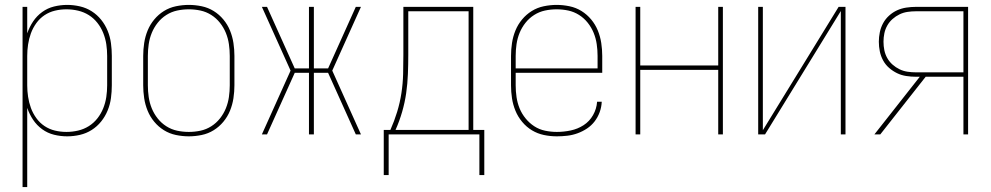

<svg xmlns="http://www.w3.org/2000/svg" viewBox="-20 -548 4040 783"><path d="M72 215V-520H91V-412Q100 -438 115 -460.5Q130 -483 152 -499Q174 -515 200.5 -521.5Q227 -528 254 -528Q280 -528 306 -522Q332 -516 354 -502Q376 -488 392.5 -467.5Q409 -447 419 -422.5Q429 -398 432.5 -372Q436 -346 436 -320V-200Q436 -174 432.5 -148Q429 -122 419 -97.5Q409 -73 392.5 -52.5Q376 -32 354 -18Q332 -4 306 2Q280 8 254 8Q227 8 200.5 1.5Q174 -5 152 -21Q130 -37 115 -59.5Q100 -82 91 -108V215ZM251 -10Q275 -10 298.5 -15.5Q322 -21 342 -33.5Q362 -46 377 -65Q392 -84 401 -106.5Q410 -129 413.5 -152.5Q417 -176 417 -200V-320Q417 -344 413.5 -367.5Q410 -391 401 -413.5Q392 -436 377 -455Q362 -474 342 -486.5Q322 -499 298.5 -504.5Q275 -510 251 -510Q227 -510 204 -504.5Q181 -499 161.5 -486Q142 -473 128 -453.5Q114 -434 106 -412Q98 -390 94.5 -366.5Q91 -343 91 -320V-200Q91 -177 94.5 -153.5Q98 -130 106 -108Q114 -86 128 -66.5Q142 -47 161.5 -34Q181 -21 204 -15.5Q227 -10 251 -10Z M750 8Q724 8 697.5 2.5Q671 -3 648.5 -17Q626 -31 609 -51.5Q592 -72 582 -96.5Q572 -121 568 -147.5Q564 -174 564 -200V-320Q564 -346 568 -372.5Q572 -399 582 -423.5Q592 -448 609 -468.5Q626 -489 648.5 -503Q671 -517 697.5 -522.5Q724 -528 750 -528Q776 -528 802.5 -522.5Q829 -517 851.5 -503Q874 -489 891 -468.5Q908 -448 918 -423.5Q928 -399 932 -372.5Q936 -346 936 -320V-200Q936 -174 932 -147.5Q928 -121 918 -96.5Q908 -72 891 -51.5Q874 -31 851.5 -17Q829 -3 802.5 2.5Q776 8 750 8ZM750 -10Q774 -10 797.5 -15Q821 -20 841.5 -33Q862 -46 877 -65Q892 -84 901 -106Q910 -128 913.5 -152Q917 -176 917 -200V-320Q917 -344 913.5 -368Q910 -392 901 -414Q892 -436 877 -455Q862 -474 841.5 -487Q821 -500 797.5 -505Q774 -510 750 -510Q726 -510 702.5 -505Q679 -500 658.5 -487Q638 -474 623 -455Q608 -436 599 -414Q590 -392 586.5 -368Q583 -344 583 -320V-200Q583 -176 586.5 -152Q590 -128 599 -106Q608 -84 623 -65Q638 -46 658.5 -33Q679 -20 702.5 -15Q726 -10 750 -10Z M1069 0H1048L1165 -260L1048 -520H1069L1182 -269H1240V-520H1260V-269H1318L1431 -520H1452L1335 -260L1452 0H1431L1318 -251H1260V0H1240V-251H1182Z M1545 166V-18H1572Q1588 -54 1599.5 -91.5Q1611 -129 1617 -168Q1623 -207 1624 -246.5Q1625 -286 1625 -325V-520H1910V-18H1955V166H1935V0H1565V166ZM1593 -18H1891V-502H1645V-325Q1645 -286 1643.5 -246.5Q1642 -207 1636.5 -168.5Q1631 -130 1620 -92Q1609 -54 1593 -18Z M2251 8Q2224 8 2198 2.5Q2172 -3 2149.5 -16.5Q2127 -30 2109.5 -51Q2092 -72 2082 -96.5Q2072 -121 2068 -147Q2064 -173 2064 -200V-320Q2064 -346 2068 -372.5Q2072 -399 2082 -423.5Q2092 -448 2109 -468.5Q2126 -489 2148.5 -503Q2171 -517 2197.5 -522.5Q2224 -528 2250 -528Q2276 -528 2302.5 -522.5Q2329 -517 2351.5 -503Q2374 -489 2391 -468.5Q2408 -448 2418 -423.5Q2428 -399 2432 -372.5Q2436 -346 2436 -320V-251H2083V-200Q2083 -176 2086.5 -152Q2090 -128 2099 -106Q2108 -84 2123.5 -65Q2139 -46 2159 -33Q2179 -20 2203 -15Q2227 -10 2251 -10Q2279 -10 2307.5 -16Q2336 -22 2360 -37.5Q2384 -53 2398.5 -78.5Q2413 -104 2415 -133H2434Q2433 -111 2425.5 -90.5Q2418 -70 2405 -53Q2392 -36 2374 -24Q2356 -12 2335.5 -4.5Q2315 3 2293.5 5.5Q2272 8 2251 8ZM2083 -269H2417V-320Q2417 -344 2413.5 -368Q2410 -392 2401 -414Q2392 -436 2377 -455Q2362 -474 2341.5 -487Q2321 -500 2297.5 -505Q2274 -510 2250 -510Q2226 -510 2202.5 -505Q2179 -500 2158.5 -487Q2138 -474 2123 -455Q2108 -436 2099 -414Q2090 -392 2086.5 -368Q2083 -344 2083 -320Z M2572 0V-520H2591V-281H2909V-520H2928V0H2909V-263H2591V0Z M3072 0V-520H3091V-17L3400 -520H3428V0H3409V-503L3100 0Z M3546 0 3731 -235H3715Q3696 -235 3676 -238Q3656 -241 3638.5 -249.5Q3621 -258 3606 -271Q3591 -284 3581.5 -301.5Q3572 -319 3568 -338.5Q3564 -358 3564 -378Q3564 -397 3568 -416.5Q3572 -436 3581.5 -453.5Q3591 -471 3606 -484.5Q3621 -498 3638.5 -506Q3656 -514 3676 -517Q3696 -520 3715 -520H3928V0H3909V-235H3755L3570 0ZM3909 -253V-502H3715Q3698 -502 3681 -499.5Q3664 -497 3648.5 -489.5Q3633 -482 3620 -470.5Q3607 -459 3598.5 -444Q3590 -429 3586.5 -412Q3583 -395 3583 -378Q3583 -360 3586.5 -343Q3590 -326 3598.5 -311Q3607 -296 3620 -284.5Q3633 -273 3648.5 -265.5Q3664 -258 3681 -255.5Q3698 -253 3715 -253Z"/></svg>

Font: Iosevka SS04 Thin
Style: Regular
Weight: 100
Monospace: yes
Designer: Belleve Invis
Foundry: Belleve Invis
Version: Version 19.0.0; ttfautohint (v1.8.4)